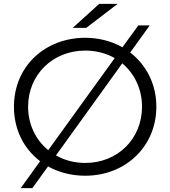

<svg xmlns="http://www.w3.org/2000/svg" viewBox="-20 -901 879 991"><path d="M52 -350C52 -238 98 -137 187 -69L87 70H147L228 -42C284 -11 349 6 420 6C629 6 787 -146 787 -350C787 -467 735 -566 652 -630L753 -770H694L612 -657C557 -688 491 -706 420 -706C216 -706 52 -562 52 -350ZM229 -126C165 -178 125 -258 125 -350C125 -516 253 -640 420 -640C476 -640 528 -626 572 -601ZM269 -99 611 -574C674 -521 713 -442 713 -350C713 -184 587 -60 420 -60C364 -60 312 -74 269 -99ZM425 -757 587 -881H492L355 -757Z"/></svg>

Font: Malon Grotesk
Style: Regular
Weight: 400
Designer: Julieta Ulanovsky
Foundry: Julieta Ulanovsky
Version: Version 7.200